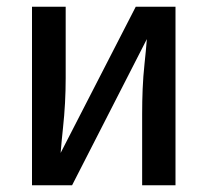

<svg xmlns="http://www.w3.org/2000/svg" viewBox="-20 -550 616 570"><path d="M75 0H194L416 -434Q413 -397 409 -360Q405 -323 403.5 -286Q402 -249 402 -212V0H501V-530H383L160 -96Q163 -133 167 -170Q171 -207 173 -244Q175 -281 175 -318V-530H75Z"/></svg>

Font: Iosevka Sparkle Medium
Style: Regular
Weight: 500
Designer: Belleve Invis
Foundry: Belleve Invis
Version: Version 4.5.0; ttfautohint (v1.8.3)